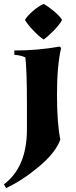

<svg xmlns="http://www.w3.org/2000/svg" viewBox="-48 -742 385 977"><path d="M89 -83V-220Q89 -384 81 -450Q57 -461 25 -463V-485Q144 -485 256 -505L263 -498Q242 -408 242 -261Q242 -114 259 -32Q235 35 150 106Q65 177 -17 215L-28 196Q89 108 89 -83ZM268 -641Q257 -619 227 -588Q197 -557 174 -541Q151 -556 121 -587.5Q91 -619 79 -641Q92 -662 119.5 -686Q147 -710 174 -722Q198 -709 226 -685.5Q254 -662 268 -641Z"/></svg>

Font: Almendra
Style: Bold
Weight: 700
Designer: Ana Sanfelippo
Foundry: Ana Sanfelippo
Version: Version 1.004